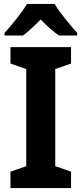

<svg xmlns="http://www.w3.org/2000/svg" viewBox="-20 -953 413 973"><path d="M257 -933H117C92 -891 38 -824 3 -786V-773H96C125 -794 153 -821 186 -854C219 -821 248 -794 279 -773H371V-786C335 -827 283 -888 257 -933ZM340 0V-83L260 -111V-603L340 -631V-714H33V-631L113 -603V-111L33 -83V0Z"/></svg>

Font: Noto Sans Lao Looped SemiCondensed
Style: Bold
Weight: 700
Width: 4
Designer: Mark Frömberg, Ben Mitchell
Foundry: The Fontpad Ltd
Version: Version 1.002